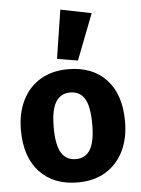

<svg xmlns="http://www.w3.org/2000/svg" viewBox="-58 -892 700 955"><g transform="rotate(-5 292.0 -415.0)"><path d="M292.4 -548.3Q413.5 -548.3 482.7 -474Q551.9 -399.6 551.9 -265.2Q551.9 -180.5 520.7 -117.1Q489.4 -53.6 431.3 -18.3Q373.2 17 292 17Q171.3 17 101.7 -57.7Q32.1 -132.4 32.1 -266.1Q32.1 -351.2 63.5 -414.8Q94.9 -478.3 153 -513.3Q211.2 -548.3 292.4 -548.3ZM292.4 -432Q244.4 -432 220.1 -392.3Q195.8 -352.7 195.8 -266.1Q195.8 -178.1 220 -138.7Q244.1 -99.4 292 -99.4Q340.6 -99.4 364.4 -139.2Q388.2 -179.1 388.2 -265.2Q388.2 -353.9 364.4 -393Q340.6 -432 292.4 -432ZM241.9 -604.1 279.6 -846.9 433.5 -815.8 344.9 -586.9Z"/></g></svg>

Font: Fira Sans Variable
Style: Regular
Weight: 400
Designer: Carrois Corporate & Edenspiekermann AG
Foundry: Carrois Corporate GbR & Edenspiekermann AG
Version: Version 4.202